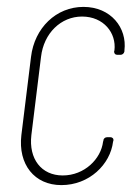

<svg xmlns="http://www.w3.org/2000/svg" viewBox="-20 -529 385 557"><path d="M158 8C239 8 300 -52 308 -118L309 -121C310 -127 306 -131 300 -131H291C285 -131 280 -127 280 -121L279 -118C273 -68 225 -20 162 -20C100 -20 63 -68 71 -137L99 -364C107 -433 157 -481 218 -481C281 -481 318 -433 312 -383L311 -380C311 -374 314 -370 320 -370H330C335 -370 340 -374 341 -380V-383C349 -448 302 -509 222 -509C143 -509 80 -448 70 -364L42 -137C32 -52 80 8 158 8Z"/></svg>

Font: Barlow Condensed Thin
Style: Italic
Weight: 250
Width: 3
Italic angle: -7°
Designer: Jeremy Tribby
Foundry: Tribby Type
Version: Version 1.422;hotconv 1.0.109;makeotfexe 2.5.65596